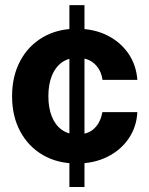

<svg xmlns="http://www.w3.org/2000/svg" viewBox="-20 -748 595 768"><path d="M257.6 0V-727.5H317.9V0ZM287.1 -94Q209.7 -94 151.4 -128Q93.1 -162.1 60.7 -222.7Q28.3 -283.4 28.3 -363.1Q28.3 -443 60.7 -503.9Q93.1 -564.8 151.4 -598.9Q209.7 -633.1 287.1 -633.1Q354.9 -633.1 407.9 -607Q460.8 -580.9 492.9 -534.8Q524.9 -488.8 529.4 -428.6H390Q384.5 -468.2 358.4 -492.5Q332.3 -516.7 289.2 -516.7Q253 -516.7 227 -498Q201.1 -479.2 187.3 -444.8Q173.5 -410.3 173.5 -363.1Q173.5 -316.4 187.3 -282Q201.1 -247.6 227 -229Q253 -210.3 289.2 -210.3Q332.8 -210.3 357.6 -234.6Q382.4 -258.8 389.4 -299.5H529.4Q526.3 -240.1 494.5 -193.6Q462.7 -147.2 409.2 -120.6Q355.7 -94 287.1 -94Z"/></svg>

Font: Inter Khmer Looped
Style: Regular
Weight: 400
Designer: Rasmus Andersson, Sovichet Tep
Foundry: Anagata Design
Version: Version 1.000